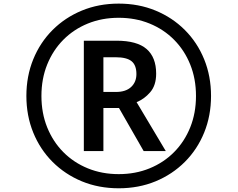

<svg xmlns="http://www.w3.org/2000/svg" viewBox="-20 -871 1310 1059"><path d="M634.8 167.5Q524.4 167.5 431.6 129.2Q338.9 90.8 270 22Q201.2 -46.9 163.3 -139.9Q125.5 -232.9 125.5 -341.8Q125.5 -450.7 163.3 -543.7Q201.2 -636.7 270 -705.6Q338.9 -774.4 431.6 -812.7Q524.4 -851.1 634.8 -851.1Q745.1 -851.1 837.9 -812.7Q930.7 -774.4 999.5 -705.6Q1068.4 -636.7 1106.2 -543.7Q1144 -450.7 1144 -341.8Q1144 -232.9 1106.2 -139.9Q1068.4 -46.9 999.5 22Q930.7 90.8 837.9 129.2Q745.1 167.5 634.8 167.5ZM634.8 89.4Q727.1 89.4 804.9 57.6Q882.8 25.9 940.2 -32Q997.6 -89.8 1029.3 -168.7Q1061 -247.6 1061 -341.8Q1061 -436 1029.3 -514.9Q997.6 -593.8 940.2 -651.6Q882.8 -709.5 804.9 -741.2Q727.1 -772.9 634.8 -772.9Q542.5 -772.9 464.6 -741.2Q386.7 -709.5 329.3 -651.6Q272 -593.8 240.2 -514.9Q208.5 -436 208.5 -341.8Q208.5 -247.6 240.2 -168.7Q272 -89.8 329.3 -32Q386.7 25.9 464.6 57.6Q542.5 89.4 634.8 89.4ZM442.4 -37.6V-646.5H622.6Q735.8 -646.5 788.6 -600.6Q841.3 -554.7 841.3 -464.8Q841.3 -399.9 808.3 -362.1Q775.4 -324.2 733.4 -307.6L894.5 -37.6H772.5L636.2 -275.4H550.3V-37.6ZM550.3 -363.8H619.6Q673.8 -363.8 703.1 -391.1Q732.4 -418.5 732.4 -462.4Q732.4 -511.7 705.6 -533.4Q678.7 -555.2 618.2 -555.2H550.3Z"/></svg>

Font: Noto Emoji Medium
Style: Regular
Weight: 500
Designer: Google, Inc.
Foundry: Google, Inc.
Version: Version 3.003